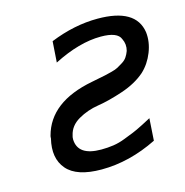

<svg xmlns="http://www.w3.org/2000/svg" viewBox="-80 -560 622 645"><g transform="rotate(-15 230.5 -237.5)"><path d="M59 -136Q59 -142 60 -145Q89 -255 242 -284Q246 -285 264.5 -288.5Q283 -292 289.5 -293.5Q296 -295 312 -299Q328 -303 336 -307.5Q344 -312 354.5 -318.5Q365 -325 371 -334Q377 -343 381 -354Q387 -376 377 -396Q367 -423 309 -423Q234 -423 144 -377L149 -450Q233 -484 314 -484Q447 -484 460 -398Q464 -364 450 -328.5Q436 -293 410 -269Q378 -241 329 -224.5Q280 -208 241.5 -202Q203 -196 171 -177.5Q139 -159 132 -127Q130 -122 130 -113Q132 -56 213 -56Q235 -56 255.5 -59Q276 -62 297.5 -70.5Q319 -79 330.5 -83.5Q342 -88 366.5 -100.5Q391 -113 396 -116L391 -39Q294 9 197 9Q111 9 77 -30.5Q43 -70 59 -136Z"/></g></svg>

Font: Coval
Style: Book Italic
Weight: 350
Foundry: Context Ltd
Version: Version 001.000